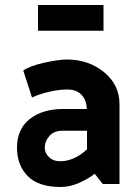

<svg xmlns="http://www.w3.org/2000/svg" viewBox="-20 -736 556 768"><path d="M132 -716H394V-613H132ZM159 -145Q159 -124 176 -107.5Q193 -91 221 -91Q248 -91 275.5 -103Q303 -115 328 -139V-213H230Q196 -213 177.5 -192Q159 -171 159 -145ZM223 12Q134 12 91 -31.5Q48 -75 48 -145Q48 -220 99 -260Q150 -300 232 -300H327Q326 -337 305.5 -357.5Q285 -378 249 -378Q215 -378 175 -368.5Q135 -359 108 -346L73 -454Q101 -473 158.5 -485.5Q216 -498 247 -498Q334 -498 396 -447.5Q458 -397 458 -319V0H391L359 -41Q332 -20 295.5 -4Q259 12 223 12Z"/></svg>

Font: Palanquin Dark
Style: Regular
Weight: 400
Designer: Pria Ravichandran
Version: Version 1.000